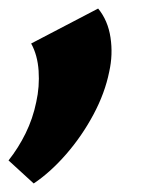

<svg xmlns="http://www.w3.org/2000/svg" viewBox="-51 -196 365 450"><path d="M28 234 -31 180Q-8 151 9 116.5Q26 82 34 43Q42 7 39.5 -30Q37 -67 22 -94L179 -176Q202 -148 208 -108Q214 -68 205 -28Q195 22 168 72.5Q141 123 104 165.5Q67 208 28 234Z"/></svg>

Font: Ysabeau Black
Style: Italic
Weight: 900
Italic angle: -12°
Version: Version 2.000;gftools[0.9.27.dev2+g8671c4b]